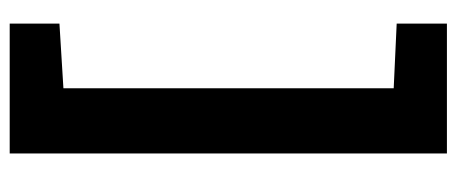

<svg xmlns="http://www.w3.org/2000/svg" viewBox="-286 -502 919 386"><g transform="rotate(-90 173.0 -308.5)"><path d="M58 131V-748H319V-648L189 -640V24L319 30V131Z"/></g></svg>

Font: Rambla
Style: Bold
Weight: 700
Designer: Martin Sommaruga
Foundry: Martin Sommaruga
Version: Version 1.001